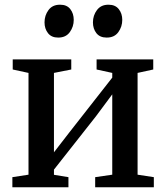

<svg xmlns="http://www.w3.org/2000/svg" viewBox="-20 -795 705 815"><path d="M32.5 0V-43L101 -53.5V-485.5L34 -500V-543H282.5V-500L209 -485.5V-148.5L274 -232.5L456.5 -465.5V-485.5L390 -500V-543H630.5V-500L564 -485.5V-53.5L633 -43V0H384V-43L456.5 -53.5V-394.5L387 -301L209 -75V-53L270.5 -43V0ZM226.5 -635.5Q198.5 -635.5 183.8 -654.2Q169 -673 169 -700Q169 -729.5 185.8 -752.2Q202.5 -775 234.5 -775H235.5Q264 -775 278.5 -756.2Q293 -737.5 293 -710.5Q293 -681.5 276.2 -658.5Q259.5 -635.5 227.5 -635.5ZM432.5 -635.5Q404 -635.5 389.2 -654.2Q374.5 -673 374.5 -700Q374.5 -729.5 391.5 -752.2Q408.5 -775 440 -775H441Q469.5 -775 484.2 -756.2Q499 -737.5 499 -710.5Q499 -681.5 482.2 -658.5Q465.5 -635.5 433.5 -635.5Z"/></svg>

Font: Merriweather 48pt Medium
Style: Regular
Weight: 500
Version: Version 2.100